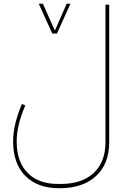

<svg xmlns="http://www.w3.org/2000/svg" viewBox="-20 -765 693 1025"><path d="M297 240Q180 240 115 174Q50 108 50 -10Q50 -57 62.5 -108Q75 -159 97 -210L115 -202Q69 -96 69 -10Q69 98 127 157.5Q185 217 289 217H305Q417 217 480 158.5Q543 100 543 -6V-740H563V-6Q563 110 492.5 175Q422 240 297 240ZM187 -745H209L272 -604H274L336 -745H356L284 -586H259Z"/></svg>

Font: IBM Plex Sans Arabic Thin
Style: Regular
Weight: 100
Designer: Mike Abbink, Paul van der Laan, Pieter van Rosmalen, Wael Morcos, Khajak Apelian
Foundry: Bold Monday
Version: Version 1.101